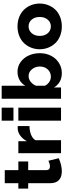

<svg xmlns="http://www.w3.org/2000/svg" viewBox="770 -1540 780 2361"><g transform="rotate(-90 1160.5 -360.0)"><path d="M395 -27.8Q308.1 9.8 233.9 9.8Q202.6 9.8 177 2.2Q151.4 -5.4 131.1 -21.5Q110.8 -37.6 99.4 -65.2Q87.9 -92.8 87.9 -129.9V-403.8H21V-524.9H87.9V-691.9H248V-524.9H355V-403.8H248V-185.1Q248 -136.2 293.9 -136.2Q323.7 -136.2 363.8 -154.8Z M790 -388.2Q730 -387.2 683.6 -368.4Q637.2 -349.6 616.7 -314.9V0H457V-524.9H604V-418.9Q631.3 -471.2 673.8 -502Q716.3 -532.7 763.7 -533.2Q784.2 -533.2 790 -532.2Z M856.9 -585V-730H1016.6V-585ZM856.9 0V-524.9H1016.6V0Z M1265.1 -86.9V0H1126.5V-730H1286.1V-439Q1312 -484.9 1356.4 -510Q1400.9 -535.2 1458.5 -535.2Q1523.4 -535.2 1575.9 -498.3Q1628.4 -461.4 1657.5 -398.4Q1686.5 -335.4 1686.5 -259.8Q1686.5 -184.6 1654.8 -122.8Q1623 -61 1566.7 -25.6Q1510.3 9.8 1441.4 9.8Q1381.8 9.8 1336.9 -15.4Q1292 -40.5 1265.1 -86.9ZM1522.5 -259.8Q1522.5 -316.9 1488.5 -357.9Q1454.6 -398.9 1404.3 -398.9Q1367.2 -398.9 1335.2 -373.5Q1303.2 -348.1 1286.1 -308.1V-198.2Q1301.8 -165 1332.3 -145Q1362.8 -125 1396.5 -125Q1451.7 -125 1487.1 -163.6Q1522.5 -202.1 1522.5 -259.8Z M1734.9 -262.2Q1734.9 -316.9 1753.9 -366Q1772.9 -415 1807.9 -452.9Q1842.8 -490.7 1896.7 -512.9Q1950.7 -535.2 2016.1 -535.2Q2081.1 -535.2 2134.8 -512.9Q2188.5 -490.7 2223.6 -452.9Q2258.8 -415 2277.8 -366Q2296.9 -316.9 2296.9 -262.2Q2296.9 -208 2277.8 -158.9Q2258.8 -109.9 2223.9 -72.3Q2189 -34.7 2135.3 -12.5Q2081.5 9.8 2016.1 9.8Q1950.7 9.8 1896.7 -12.5Q1842.8 -34.7 1807.9 -72.3Q1772.9 -109.9 1753.9 -158.9Q1734.9 -208 1734.9 -262.2ZM2016.1 -125Q2065.9 -125 2098.9 -163.6Q2131.8 -202.1 2131.8 -262.2Q2131.8 -323.2 2099.1 -361.1Q2066.4 -398.9 2016.1 -398.9Q1965.8 -398.9 1932.4 -360.6Q1898.9 -322.3 1898.9 -262.2Q1898.9 -201.2 1932.1 -163.1Q1965.3 -125 2016.1 -125Z"/></g></svg>

Font: Raleway-v4020 ExtraBold
Style: Regular
Weight: 800
Designer: Matt McInerney, Pablo Impallari, Rodrigo Fuenzalida
Foundry: Matt McInerney, Pablo Impallari, Rodrigo Fuenzalida
Version: Version 4.020;PS 004.020;hotconv 1.0.88;makeotf.lib2.5.64775